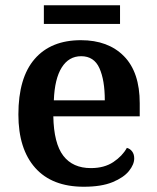

<svg xmlns="http://www.w3.org/2000/svg" viewBox="-20 -701 598 731"><path d="M299 10Q178 10 114 -62Q50 -134 50 -265Q50 -405 112 -476.5Q174 -548 288 -548Q392 -548 452 -487Q512 -426 512 -308V-258H183Q185 -155 221 -108Q257 -61 326 -61Q377 -61 411.5 -84Q446 -107 463 -138Q475 -135 483 -124.5Q491 -114 491 -98Q491 -75 471 -50Q451 -25 408.5 -7.5Q366 10 299 10ZM379 -319Q379 -396 358.5 -441.5Q338 -487 289 -487Q242 -487 215 -444Q188 -401 185 -319ZM147 -610V-681H437V-610Z"/></svg>

Font: Noto Serif Myanmar SemiBold
Style: Regular
Weight: 600
Designer: Ben Mitchell and the Monotype Design Team
Foundry: Monotype Imaging Inc.
Version: Version 2.106; ttfautohint (v1.8.4.7-5d5b)